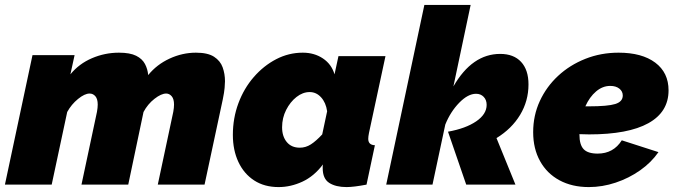

<svg xmlns="http://www.w3.org/2000/svg" viewBox="-36 -750 2745 780"><path d="M96 -526H267L250 -448Q285 -491 337.5 -513.5Q390 -536 447 -536Q492 -536 517 -523.5Q542 -511 553 -490Q564 -469 566 -445Q601 -488 653 -512Q705 -536 760 -536Q808 -536 833.5 -519.5Q859 -503 868.5 -476.5Q878 -450 878 -420Q878 -411 876.5 -393Q875 -375 869 -346L795 0H605L668 -296Q671 -313 671 -325Q671 -348 661.5 -359Q652 -370 639 -370Q619 -370 591.5 -348.5Q564 -327 547 -295L485 0H295L358 -296Q361 -313 361 -325Q361 -348 351.5 -359Q342 -370 328 -370Q308 -370 281 -348Q254 -326 237 -295L174 0H-16Z M1096 10Q1038 10 996.5 -17Q955 -44 932.5 -92Q910 -140 910 -202Q910 -270 932.5 -330.5Q955 -391 995 -437Q1035 -483 1086 -509.5Q1137 -536 1194 -536Q1241 -536 1276 -512.5Q1311 -489 1323 -448L1339 -522H1530L1463 -210Q1460 -195 1460 -186Q1460 -161 1487 -160L1453 0Q1427 5 1406.5 7.5Q1386 10 1372 10Q1328 10 1301.5 -7Q1275 -24 1275 -67Q1275 -71 1275 -74.5Q1275 -78 1276 -82Q1240 -34 1192.5 -12Q1145 10 1096 10ZM1182 -150Q1206 -150 1227 -163.5Q1248 -177 1273 -204L1293 -298Q1288 -333 1268.5 -354.5Q1249 -376 1222 -376Q1194 -376 1168.5 -356Q1143 -336 1126.5 -303.5Q1110 -271 1110 -233Q1110 -196 1129 -173Q1148 -150 1182 -150Z M1784 -215Q1856 -228 1898.5 -257Q1941 -286 1941 -324Q1941 -344 1929 -356.5Q1917 -369 1898 -369Q1865 -369 1829.5 -332.5Q1794 -296 1773 -244L1721 0H1533L1688 -730H1876L1806 -399Q1882 -531 1996 -531Q2051 -531 2081 -498.5Q2111 -466 2111 -407Q2111 -340 2077 -283.5Q2043 -227 1981 -189L2058 0H1858Z M2356 10Q2288 10 2237 -17.5Q2186 -45 2158 -95.5Q2130 -146 2130 -213Q2130 -281 2157 -339.5Q2184 -398 2231.5 -442Q2279 -486 2342 -511Q2405 -536 2477 -536Q2572 -536 2626 -495.5Q2680 -455 2680 -383Q2680 -295 2598 -249.5Q2516 -204 2357 -204Q2338 -204 2318 -205V-203Q2318 -162 2335 -144Q2352 -126 2392 -126Q2456 -126 2490 -180L2639 -132Q2610 -90 2564.5 -58Q2519 -26 2465 -8Q2411 10 2356 10ZM2443 -401Q2412 -401 2385.5 -378.5Q2359 -356 2342 -318Q2349 -318 2356 -318Q2433 -318 2463.5 -327.5Q2494 -337 2494 -362Q2494 -379 2480 -390Q2466 -401 2443 -401Z"/></svg>

Font: Raleway Black
Style: Italic
Weight: 900
Italic angle: -12°
Designer: Matt McInerney, Pablo Impallari, Rodrigo Fuenzalida
Foundry: Matt McInerney, Pablo Impallari, Rodrigo Fuenzalida
Version: Version 4.101;RELEASE